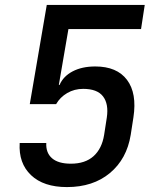

<svg xmlns="http://www.w3.org/2000/svg" viewBox="-20 -750 640 780"><path d="M252 10Q157 10 106 -38.5Q55 -87 60 -169H168Q166 -129 191.5 -107Q217 -85 268 -85Q326 -85 360 -115.5Q394 -146 403 -202L414 -273Q422 -328 398.5 -358.5Q375 -389 318 -389Q282 -389 253 -372Q224 -355 208 -327H101L170 -730H568L553 -632H258L219 -405H222Q237 -440 275 -460Q313 -480 367 -480Q455 -480 496 -425.5Q537 -371 522 -273L511 -202Q495 -104 426.5 -47Q358 10 252 10Z"/></svg>

Font: NKDuy Mono SemiBold
Style: Italic
Weight: 600
Italic angle: -9°
Monospace: yes
Designer: NKDuy
Foundry: NKDuy
Version: Version 2.251; ttfautohint (v1.8.4.7-5d5b)